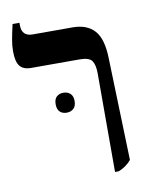

<svg xmlns="http://www.w3.org/2000/svg" viewBox="-77 -704 599 768"><g transform="rotate(-10 223.0 -320.0)"><path d="M328 7V-394Q328 -427 317 -444Q306 -461 267 -461H70Q38 -461 24 -479Q10 -497 10 -539Q10 -561 14 -584Q18 -607 27 -647H55V-637Q55 -592 99 -592H261Q319 -592 349.5 -558.5Q380 -525 382 -447L395 -30Q374 -5 343 7ZM141 -301Q141 -321 151.5 -331Q162 -341 179 -341Q196 -341 207 -331Q218 -321 218 -301Q218 -280 207 -270Q196 -260 179 -260Q162 -260 151.5 -270Q141 -280 141 -301Z"/></g></svg>

Font: Noto Serif Hebrew SemiCondensed SemiBold
Style: Regular
Weight: 600
Width: 4
Designer: Monotype Design Team
Foundry: Monotype Imaging Inc.
Version: Version 2.004; ttfautohint (v1.8.4.7-5d5b)